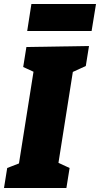

<svg xmlns="http://www.w3.org/2000/svg" viewBox="-32 -940 500 960"><path d="M397 -610 314 -572 335 -598 257 -105 247 -132 316 -100 300 0H-12L4 -100L84 -131L60 -105L138 -597L158 -571L84 -605L100 -705L413 -710ZM448 -920 426 -785H104L125 -920Z"/></svg>

Font: Bitter Thin Black
Style: Italic
Weight: 900
Italic angle: -9°
Version: Version 3.020